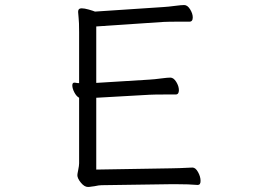

<svg xmlns="http://www.w3.org/2000/svg" viewBox="-20 -732 1040 762"><path d="M677 -1H661L383 3Q373 3 355 7Q351 7 343.5 8.5Q336 10 329 10Q315 10 301 -7Q287 -24 287 -37Q287 -41 290.5 -58Q294 -75 294 -84V-344Q283 -350 275 -365.5Q267 -381 267 -393Q267 -404 275 -404H277Q287 -402 294 -402V-604Q294 -645 292 -661L290 -685Q290 -699 304 -699Q315 -699 332.5 -694Q350 -689 357 -686L628 -704Q647 -705 677 -709Q700 -712 711 -712Q724 -712 734.5 -695Q745 -678 745 -663Q745 -646 732 -646H690Q648 -646 629 -645L362 -627V-403L573 -416Q592 -417 622 -421Q645 -424 656 -424Q669 -424 679.5 -407Q690 -390 690 -374Q690 -357 677 -357H635Q593 -357 574 -356L362 -344V-59L660 -64Q683 -64 743 -67H744Q756 -67 766 -49Q776 -31 776 -14Q776 2 765 2H764Q731 -1 677 -1Z"/></svg>

Font: Iansui
Style: Regular
Weight: 400
Designer: But Ko / Fontworks Inc.
Foundry: zi-hi.com / Fontworks Inc.
Version: Version 1.002